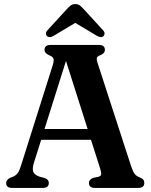

<svg xmlns="http://www.w3.org/2000/svg" viewBox="-20 -920 740 940"><path d="M219 -24.5Q219 0 190 0H39Q10 0 10 -24.5Q10 -38.5 28.5 -49L45 -55.5Q58.5 -61.5 67.2 -73.5Q76 -85.5 85 -116L238.5 -602Q245 -623 241.8 -632.8Q238.5 -642.5 222 -649Q198 -659 198 -676Q198 -700 227.5 -700H464.5Q493.5 -700 493.5 -676Q493.5 -658 469.5 -649Q457 -644.5 454.5 -637Q452 -629.5 457.5 -612.5L621.5 -107.5Q630 -81.5 638.8 -69.5Q647.5 -57.5 663.5 -52Q676.5 -46.5 681.5 -40.2Q686.5 -34 686.5 -24.5Q686.5 0 657 0H444.5Q415.5 0 415.5 -24.5Q415.5 -41 436 -49L463.5 -55Q475 -58.5 475.5 -67.8Q476 -77 469.5 -97.5L425.5 -235.5H181.5L146.5 -124.5Q137 -93.5 142.8 -78.8Q148.5 -64 173.5 -55L199 -48.5Q219 -41 219 -24.5ZM198 -288.5H409L303 -621.5ZM486.5 -743Q474 -732.5 453 -745.5L348.5 -808L244 -745.5Q223 -732.5 210.5 -743Q205.5 -747 205 -755.2Q204.5 -763.5 213 -772.5L305.5 -873.5Q316.5 -885.5 325.5 -892.8Q334.5 -900 348.5 -900Q362.5 -900 371.5 -892.8Q380.5 -885.5 391.5 -873.5L484 -772.5Q492.5 -763.5 491.8 -755.2Q491 -747 486.5 -743Z"/></svg>

Font: Fraunces 72pt S050 SemiBold
Style: Regular
Weight: 600
Version: Version 1.000; ttfautohint (v1.8.3)